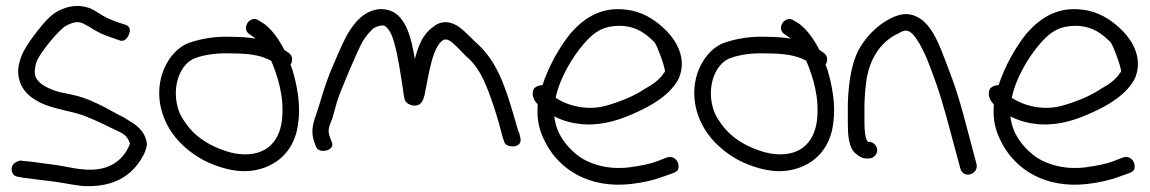

<svg xmlns="http://www.w3.org/2000/svg" viewBox="-20 -591 3876 647"><path d="M475 -106C471 -143 447 -165 420 -181C410 -188 397 -196 382 -203C368 -210 353 -219 336 -228C303 -245 267 -262 227 -271L179 -281C157 -287 127 -300 115 -312C103 -324 97 -331 97 -352C98 -361 99 -372 104 -385C108 -396 123 -419 148 -450C173 -480 192 -499 204 -505C224 -515 240 -520 258 -513L284 -499C305 -484 332 -472 360 -463L380 -456C398 -447 412 -463 416 -480C420 -490 418 -505 398 -509L377 -516C364 -521 352 -525 342 -530C322 -539 306 -553 282 -564H281C243 -577 209 -571 176 -554C154 -543 131 -519 104 -484C77 -449 60 -422 53 -404C46 -386 42 -369 41 -354C41 -295 77 -264 118 -244C163 -223 215 -218 261 -202C303 -186 351 -162 390 -143C406 -133 411 -126 418 -107C402 -64 367 -29 311 -21C257 -13 206 -31 154 -37C124 -40 95 -46 66 -48L48 -50C47 -50 34 -46 30 -42C16 -32 17 -14 25 -3C29 1 34 4 42 5L59 8C87 11 117 16 148 19C183 23 223 32 260 36H261C352 40 408 10 445 -39C457 -55 473 -81 475 -104Z M563 -139C591 -100 636 -64 683 -43C724 -25 783 -6 842 -18C922 -34 976 -92 985 -178C994 -240 980 -306 966 -354L959 -373C966 -384 968 -401 954 -412L938 -423C935 -430 931 -436 927 -443C912 -469 888 -501 862 -516L852 -522C824 -542 791 -497 820 -476L832 -468C835 -467 837 -465 841 -461C816 -465 787 -467 758 -467C706 -469 660 -461 621 -448C575 -433 541 -388 526 -341C502 -262 527 -188 563 -139ZM640 -396C671 -407 714 -413 757 -411C815 -411 859 -406 894 -386C917 -332 939 -260 930 -185C920 -104 865 -58 771 -74C702 -89 641 -125 608 -173C597 -188 588 -202 582 -219C556 -296 586 -378 640 -396Z M1438 -499C1404 -475 1389 -435 1378 -392C1367 -457 1350 -540 1289 -557C1248 -568 1214 -549 1194 -531C1180 -519 1167 -502 1154 -481C1141 -459 1125 -424 1103 -372C1069 -292 1066 -265 1045 -204C1034 -174 1027 -146 1039 -112L1045 -96C1054 -71 1114 -83 1097 -115L1091 -131C1084 -151 1088 -162 1097 -185V-186H1098C1103 -203 1109 -223 1115 -246C1124 -279 1188 -428 1203 -453C1214 -470 1224 -482 1233 -490V-491C1241 -498 1248 -501 1256 -503C1275 -508 1277 -505 1289 -492C1297 -481 1304 -465 1309 -445V-444C1321 -404 1329 -346 1336 -303C1339 -282 1341 -266 1343 -258C1346 -246 1356 -239 1369 -236C1406 -229 1410 -266 1415 -293C1418 -310 1422 -329 1426 -349C1436 -393 1447 -437 1472 -455C1487 -465 1503 -449 1520 -433L1550 -402C1574 -382 1591 -359 1607 -327C1632 -276 1659 -189 1674 -128L1680 -111C1682 -106 1687 -102 1693 -100C1714 -93 1738 -101 1734 -124V-125L1729 -145H1728C1724 -156 1719 -176 1711 -202C1684 -296 1654 -385 1589 -443C1569 -461 1553 -480 1530 -498C1503 -519 1467 -525 1438 -499Z M1779 -292C1768 -269 1782 -250 1792 -239C1788 -184 1798 -148 1820 -107C1867 -19 1966 45 2107 29C2149 24 2182 16 2210 6L2249 -8C2257 -10 2261 -15 2264 -18C2274 -41 2254 -68 2230 -61H2229L2190 -46C2167 -38 2138 -32 2100 -27C2026 -18 1961 -39 1922 -71C1885 -102 1854 -142 1848 -199C1876 -184 1908 -175 1948 -172C2014 -168 2072 -189 2117 -209C2176 -235 2241 -272 2269 -330V-331C2294 -394 2260 -452 2227 -486C2197 -516 2160 -544 2111 -555C2012 -576 1949 -531 1903 -479C1866 -434 1829 -368 1808 -304C1792 -304 1782 -296 1779 -292ZM1852 -262 1853 -264C1867 -329 1909 -399 1947 -443C1976 -476 2003 -499 2049 -503C2114 -510 2155 -480 2186 -448C2194 -439 2231 -341 2218 -347C2206 -325 2180 -306 2153 -292V-291H2152C2116 -267 2072 -249 2023 -235C1959 -217 1893 -234 1852 -262Z M2366 -139C2394 -100 2439 -64 2486 -43C2527 -25 2586 -6 2645 -18C2725 -34 2779 -92 2788 -178C2797 -240 2783 -306 2769 -354L2762 -373C2769 -384 2771 -401 2757 -412L2741 -423C2738 -430 2734 -436 2730 -443C2715 -469 2691 -501 2665 -516L2655 -522C2627 -542 2594 -497 2623 -476L2635 -468C2638 -467 2640 -465 2644 -461C2619 -465 2590 -467 2561 -467C2509 -469 2463 -461 2424 -448C2378 -433 2344 -388 2329 -341C2305 -262 2330 -188 2366 -139ZM2443 -396C2474 -407 2517 -413 2560 -411C2618 -411 2662 -406 2697 -386C2720 -332 2742 -260 2733 -185C2723 -104 2668 -58 2574 -74C2505 -89 2444 -125 2411 -173C2400 -188 2391 -202 2385 -219C2359 -296 2389 -378 2443 -396Z M2898 -307C2906 -388 2946 -448 3002 -476H3003C3024 -488 3034 -493 3050 -481C3059 -474 3068 -461 3079 -443C3091 -422 3103 -396 3114 -366C3147 -280 3161 -230 3190 -120L3216 -24C3225 13 3277 -2 3271 -37L3245 -135C3216 -247 3200 -299 3166 -386C3146 -438 3125 -496 3084 -526C3045 -553 3011 -545 2975 -526C2939 -506 2910 -478 2887 -445C2851 -394 2840 -322 2837 -243V-180C2837 -141 2838 -94 2864 -73C2875 -63 2887 -57 2900 -57H2908C2923 -57 2936 -70 2936 -85C2936 -100 2923 -113 2908 -113H2905C2896 -121 2893 -148 2893 -180V-243C2894 -264 2895 -284 2898 -307Z M3316 -292C3305 -269 3319 -250 3329 -239C3325 -184 3335 -148 3357 -107C3404 -19 3503 45 3644 29C3686 24 3719 16 3747 6L3786 -8C3794 -10 3798 -15 3801 -18C3811 -41 3791 -68 3767 -61H3766L3727 -46C3704 -38 3675 -32 3637 -27C3563 -18 3498 -39 3459 -71C3422 -102 3391 -142 3385 -199C3413 -184 3445 -175 3485 -172C3551 -168 3609 -189 3654 -209C3713 -235 3778 -272 3806 -330V-331C3831 -394 3797 -452 3764 -486C3734 -516 3697 -544 3648 -555C3549 -576 3486 -531 3440 -479C3403 -434 3366 -368 3345 -304C3329 -304 3319 -296 3316 -292ZM3389 -262 3390 -264C3404 -329 3446 -399 3484 -443C3513 -476 3540 -499 3586 -503C3651 -510 3692 -480 3723 -448C3731 -439 3768 -341 3755 -347C3743 -325 3717 -306 3690 -292V-291H3689C3653 -267 3609 -249 3560 -235C3496 -217 3430 -234 3389 -262Z"/></svg>

Font: Stray Cat
Style: Bd
Weight: 700
Version: Version 1.0